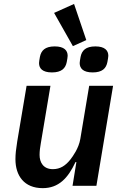

<svg xmlns="http://www.w3.org/2000/svg" viewBox="-20 -959 640 991"><path d="M354.4 0H477.6L563.6 -516H440.3L394.5 -241.8C386.4 -193.9 356.9 -153.4 343.4 -135.7C318.2 -104 290.8 -85.9 252.8 -85.9C203.5 -85.9 184.3 -121.1 184.3 -159.1C184.3 -179.7 187.1 -199.6 190.7 -219.8L240.4 -516H117.2L68.9 -228.7C62.5 -188.9 59.7 -163 59.7 -137.1C59.7 -52.6 104.4 12.1 200.3 12.1C282.7 12.1 331 -39.4 369.7 -122.5H374.3ZM181.5 -633.5C181.5 -606.2 198.9 -585.2 247.9 -585.2C297.9 -585.2 318.2 -606.2 324.6 -639.2C327.1 -653.4 329.2 -664.4 329.2 -671.2C329.2 -698.2 311.4 -719.5 262.4 -719.5C212.4 -719.5 192.5 -698.2 186.1 -665.8C183.6 -651.3 181.5 -640.3 181.5 -633.5ZM259.2 -892.4 356.2 -720.9 425.4 -752.1 362.2 -938.6ZM391.3 -633.5C391.3 -606.2 409.1 -585.2 458.1 -585.2C508.2 -585.2 528.1 -606.2 534.4 -639.2C536.9 -653.4 539.1 -664.4 539.1 -671.2C539.1 -698.2 521.3 -719.5 472.3 -719.5C422.6 -719.5 402.3 -698.2 396 -665.8C393.5 -651.3 391.3 -640.3 391.3 -633.5Z"/></svg>

Font: Margiela Mono Italic SmBold It
Style: Regular
Weight: 600
Designer: Mike Abbink, Paul van der Laan, Pieter van Rosmalen
Foundry: Bold Monday
Version: Version 2.003 2021